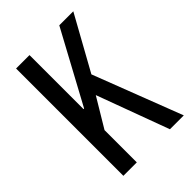

<svg xmlns="http://www.w3.org/2000/svg" viewBox="-215 -832 930 930"><g transform="rotate(-45 250.0 -367.5)"><path d="M70 0H162V-221L252 -371L389 0H484L308 -457L462 -735H366L166 -365H162V-735H70Z"/></g></svg>

Font: Noto Sans Mono CJK HK
Style: Regular
Weight: 400
Designer: Ryoko NISHIZUKA 西塚涼子 (kana, bopomofo & ideographs); Paul D. Hunt (Latin, Greek & Cyrillic); Sandoll Communications 산돌커뮤니
Foundry: Adobe
Version: Version 2.004;hotconv 1.0.118;makeotfexe 2.5.65603